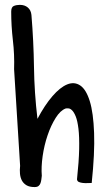

<svg xmlns="http://www.w3.org/2000/svg" viewBox="-20 -758 419 778"><path d="M37.1 -477.5Q39.1 -536.1 32.2 -594.7Q25.4 -653.3 25.4 -710.9Q25.4 -729.5 36.1 -733.9Q46.9 -738.3 60.5 -738.3Q80.1 -738.3 92.8 -727.5Q105.5 -716.8 107.4 -697.3Q116.2 -590.8 117.7 -486.8Q119.1 -382.8 131.8 -276.4Q161.1 -332 192.4 -368.2Q223.6 -404.3 252.4 -416Q281.2 -427.7 305.2 -411.6Q329.1 -395.5 343.8 -348.1Q358.4 -300.8 361.3 -219.2Q364.3 -137.7 351.6 -16.6Q344.7 -16.6 335 -16.1Q325.2 -15.6 315.9 -16.6Q306.6 -17.6 299.8 -20.5Q293 -23.4 292 -31.2Q299.8 -104.5 300.8 -154.3Q301.8 -204.1 297.9 -236.3Q293.9 -268.6 287.1 -285.6Q280.3 -302.7 272.5 -310.5Q264.6 -318.4 257.3 -318.8Q250 -319.3 246.1 -318.4Q224.6 -310.5 205.6 -280.3Q186.5 -250 172.9 -210Q159.2 -169.9 152.8 -125.5Q146.5 -81.1 149.4 -45.9Q148.4 -38.1 147.5 -30.3Q146.5 -22.5 144 -15.6Q141.6 -8.8 136.2 -4.4Q130.9 0 120.1 0Q99.6 0 87.4 -7.3Q75.2 -14.6 68.8 -26.4Q62.5 -38.1 61 -53.7Q59.6 -69.3 61.5 -85.9Z"/></svg>

Font: Covered By Your Grace
Style: Regular
Weight: 400
Designer: Kimberly Geswein
Foundry: Kimberly Geswein
Version: Version 1.0